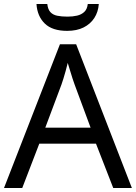

<svg xmlns="http://www.w3.org/2000/svg" viewBox="-20 -938 679 958"><path d="M545 0 459 -221H176L91 0H0L279 -717H360L638 0ZM352 -517Q349 -525 342 -546Q335 -567 328.5 -589.5Q322 -612 318 -624Q313 -604 307.5 -583.5Q302 -563 296.5 -546Q291 -529 287 -517L206 -301H432ZM473 -918Q470 -878 450.5 -848Q431 -818 397 -801Q363 -784 315 -784Q241 -784 203.5 -820.5Q166 -857 162 -918H216Q219 -891 231.5 -877.5Q244 -864 265.5 -859.5Q287 -855 317 -855Q343 -855 364.5 -860Q386 -865 400.5 -878.5Q415 -892 418 -918Z"/></svg>

Font: Noto Sans Devanagari
Style: Regular
Weight: 400
Designer: Jelle Bosma - Monotype Design Team
Foundry: Monotype Imaging Inc.
Version: Version 2.003